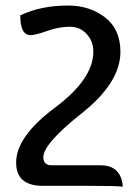

<svg xmlns="http://www.w3.org/2000/svg" viewBox="-20 -449 511 703"><path d="M429.7 234.4Q401.9 231.4 305.7 231.4H137.2Q39.1 231.4 39.1 146.5Q39.1 51.3 180.4 -54.2Q321.8 -159.7 321.8 -259.8Q321.8 -297.4 297.6 -324.2Q273.4 -351.1 234.9 -351.1Q196.3 -351.1 152.8 -335.7Q109.4 -320.3 91.8 -320.3Q54.2 -320.3 54.2 -392.6Q128.9 -428.7 229 -428.7Q308.6 -428.7 364.7 -385.3Q420.9 -341.8 420.9 -259.3Q420.9 -146.5 279.8 -34.7Q138.7 77.1 138.7 126.5Q138.7 156.2 168.9 156.2H348.1Q423.3 156.2 429.7 234.4Z"/></svg>

Font: Bainsley
Style: Regular
Weight: 400
Designer: Paul James MIller
Foundry: High-Logic / Made with FontCreator
Version: Version 1.411;March 28, 2021;FontCreator 13.0.0.2683 64-bit